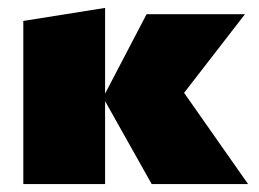

<svg xmlns="http://www.w3.org/2000/svg" viewBox="-20 -466 656 486"><path d="M364 0 246 -210V0H39V-413L246 -446V-229L351 -430H600L446 -231L608 0Z"/></svg>

Font: Ysabeau Black
Style: Regular
Weight: 900
Designer: Christian Thalmann (Catharsis Fonts)
Version: Version 0.003